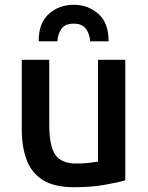

<svg xmlns="http://www.w3.org/2000/svg" viewBox="-20 -772 621 803"><path d="M291 11Q206 11 158.5 -19.5Q111 -50 91 -104.5Q71 -159 71 -231V-522H186V-250Q186 -162 211 -125Q236 -88 300 -88Q328 -88 353 -91Q378 -94 390 -96V-522H504V-18Q470 -8 414.5 1.5Q359 11 291 11ZM142 -599Q141 -675 184 -713.5Q227 -752 288 -752Q349 -752 392 -713.5Q435 -675 434 -599H357Q355 -630 339.5 -651.5Q324 -673 288 -673Q252 -673 237 -651.5Q222 -630 220 -599Z"/></svg>

Font: Ubuntu Sans SemiBold
Style: Regular
Weight: 600
Designer: Dalton Maag Ltd
Foundry: Dalton Maag Ltd
Version: Version 1.006; ttfautohint (v1.8.4.7-5d5b)